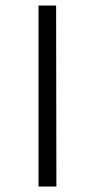

<svg xmlns="http://www.w3.org/2000/svg" viewBox="-20 -678 345 698"><path d="M120 -658H184L185 0H120Z"/></svg>

Font: Ysabeau Semilight
Style: Regular
Weight: 300
Designer: Christian Thalmann (Catharsis Fonts)
Version: Version 0.003